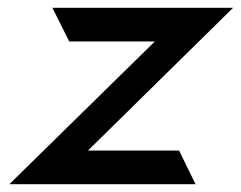

<svg xmlns="http://www.w3.org/2000/svg" viewBox="-20 -471 616 491"><path d="M4 0H480L438 -86H205L576 -451H114L157 -365H376Z"/></svg>

Font: Charger Sport
Style: BdObl
Weight: 700
Designer: Jasper
Foundry: Cannot Into Space Fonts
Version: Version 1.1